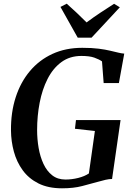

<svg xmlns="http://www.w3.org/2000/svg" viewBox="-20 -1011 718 1040"><path d="M316 9Q241 9 188.2 -17.5Q135.5 -44 103 -88.8Q70.5 -133.5 55.2 -189.5Q40 -245.5 39.5 -304Q38.5 -402 65 -484Q91.5 -566 142 -626Q192.5 -686 264 -719Q335.5 -752 425.5 -752Q478.5 -752 515 -747.2Q551.5 -742.5 577.2 -736.2Q603 -730 622.5 -725.5Q630 -724 637.2 -722.5Q644.5 -721 653 -720.5L624 -561H541.5L532.5 -678.5Q517 -689.5 491 -698.8Q465 -708 421 -708Q357.5 -708 312 -674.2Q266.5 -640.5 237.5 -583.2Q208.5 -526 194.8 -454.5Q181 -383 181 -306.5Q181 -257.5 189.2 -209.8Q197.5 -162 215.5 -123.2Q233.5 -84.5 262.8 -61.5Q292 -38.5 334.5 -38.5Q369 -38.5 403.8 -47.2Q438.5 -56 461.5 -71.5L494 -301.5L386 -313.5L391.5 -360.5H633L587 -41.5Q571.5 -41.5 551.5 -37Q531.5 -32.5 509.5 -26Q471.5 -15.5 425 -3.2Q378.5 9 316 9ZM401 -807 307.5 -973.5 341.5 -991Q369 -966.5 396.2 -941Q423.5 -915.5 449 -889.5Q483.5 -915.5 521.5 -940.8Q559.5 -966 598 -990.5L629 -971.5L476 -807Z"/></svg>

Font: Merriweather 72pt SemiBold
Style: Italic
Weight: 600
Italic angle: -7.8°
Version: Version 2.101